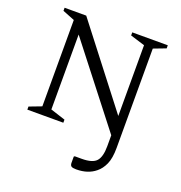

<svg xmlns="http://www.w3.org/2000/svg" viewBox="-156 -794 1104 1168"><g transform="rotate(20 396.5 -210.0)"><path d="M62 0V-20L141 -50V-609L63 -640V-660H203L595 -153V-611L501 -640V-660H731V-640L652 -610V33Q652 100 634.5 139Q617 178 589 200Q541 240 465 240Q442 240 433.5 234Q425 228 425 211V172L430 168H475Q545 168 570 139.5Q595 111 595 43V-28L199 -536V-51L295 -20V0Z"/></g></svg>

Font: Spectral SC Light
Style: Regular
Weight: 300
Designer: Jean-Baptiste Levee
Foundry: Production Type
Version: Version 2.001